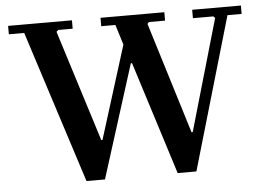

<svg xmlns="http://www.w3.org/2000/svg" viewBox="-49 -734 1090 797"><g transform="rotate(-5 496.0 -335.0)"><path d="M280 0 76 -635H12V-670H278V-635H218L210 -628L356 -164H361L482 -551L456 -635H397V-670H663V-635H596L589 -628L732 -164H737L871 -628L864 -635H779V-670H982V-635H923L738 0H660L511 -471H506L357 0Z"/></g></svg>

Font: Brygada 1918 SemiBold
Style: Regular
Weight: 600
Designer: Mateusz Machalski | Borys Kosmynka | Przemek Hoffer
Foundry: NIEPODLEGLA 2018
Version: Version 3.006